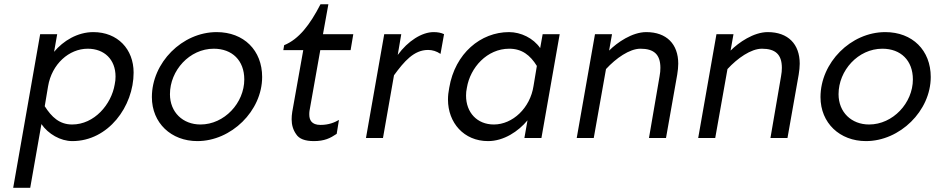

<svg xmlns="http://www.w3.org/2000/svg" viewBox="-20 -649 4399 903"><path d="M392.6 -419.9C470.7 -419.9 523.4 -369.1 523.4 -289.1C523.4 -277.3 522.5 -264.6 519.5 -252C503.9 -158.2 423.8 -63.5 319.3 -63.5C259.8 -63.5 222.7 -98.6 190.4 -149.4L206.1 -243.2C223.6 -347.7 304.7 -419.9 392.6 -419.9ZM418.9 -498C344.7 -498 277.3 -457 234.4 -405.3L249 -488.3H168.9L42 234.4H122.1L174.8 -65.4C207 -18.6 264.6 14.6 320.3 14.6C489.3 14.6 608.4 -148.4 608.4 -307.6C608.4 -418 533.2 -498 418.9 -498Z M999 -498C836.9 -498 694.3 -354.5 694.3 -192.4C694.3 -70.3 785.2 14.6 908.2 14.6C1067.4 14.6 1212.9 -127 1212.9 -287.1C1212.9 -412.1 1127 -498 999 -498ZM985.4 -419.9C1072.3 -419.9 1128.9 -364.3 1128.9 -275.4C1128.9 -165 1035.2 -63.5 922.9 -63.5C839.8 -63.5 779.3 -121.1 779.3 -206.1C779.3 -317.4 871.1 -419.9 985.4 -419.9Z M1487.3 -628.9C1437.5 -532.2 1385.7 -464.8 1316.4 -436.5L1312.5 -413.1H1406.2L1354.5 -123C1352.5 -110.4 1351.6 -98.6 1351.6 -87.9C1351.6 -61.5 1358.4 -38.1 1373 -17.6C1386.7 3.9 1414.1 14.6 1456.1 14.6C1505.9 14.6 1533.2 1 1563.5 -19.5L1574.2 -85C1553.7 -73.2 1526.4 -61.5 1487.3 -61.5C1444.3 -61.5 1434.6 -85.9 1434.6 -110.4C1434.6 -115.2 1434.6 -121.1 1435.5 -127L1486.3 -413.1H1628.9L1641.6 -488.3H1499L1524.4 -628.9Z M1787.1 -488.3 1701.2 0H1781.2L1833 -294.9C1880.9 -360.4 1926.8 -414.1 1993.2 -414.1C2013.7 -414.1 2033.2 -408.2 2051.8 -395.5L2068.4 -488.3C2054.7 -495.1 2038.1 -498 2019.5 -498C1963.9 -498 1898.4 -456.1 1850.6 -390.6L1867.2 -488.3Z M2375 -419.9C2434.6 -419.9 2473.6 -389.6 2504.9 -338.9L2489.3 -245.1C2473.6 -140.6 2390.6 -63.5 2302.7 -63.5C2223.6 -63.5 2171.9 -120.1 2171.9 -199.2C2171.9 -210.9 2172.9 -223.6 2175.8 -236.3C2191.4 -331.1 2270.5 -419.9 2375 -419.9ZM2374 -498C2241.2 -498 2120.1 -398.4 2092.8 -236.3C2088.9 -216.8 2086.9 -198.2 2086.9 -180.7C2086.9 -72.3 2161.1 14.6 2275.4 14.6C2349.6 14.6 2418 -31.2 2460.9 -83L2446.3 0H2526.4L2612.3 -488.3H2532.2L2520.5 -422.9C2488.3 -469.7 2429.7 -498 2374 -498Z M2778.3 -488.3 2692.4 0H2772.5L2830.1 -324.2C2877 -375 2940.4 -419.9 2992.2 -419.9C3054.7 -419.9 3085.9 -393.6 3085.9 -330.1C3085.9 -318.4 3085 -304.7 3082 -290L3032.2 0H3112.3L3165 -297.9C3168 -316.4 3169.9 -334 3169.9 -349.6C3169.9 -441.4 3115.2 -498 3019.5 -498C2953.1 -498 2882.8 -449.2 2844.7 -411.1L2858.4 -488.3Z M3349.6 -488.3 3263.7 0H3343.8L3401.4 -324.2C3448.2 -375 3511.7 -419.9 3563.5 -419.9C3626 -419.9 3657.2 -393.6 3657.2 -330.1C3657.2 -318.4 3656.2 -304.7 3653.3 -290L3603.5 0H3683.6L3736.3 -297.9C3739.3 -316.4 3741.2 -334 3741.2 -349.6C3741.2 -441.4 3686.5 -498 3590.8 -498C3524.4 -498 3454.1 -449.2 3416 -411.1L3429.7 -488.3Z M4143.6 -498C3981.4 -498 3838.9 -354.5 3838.9 -192.4C3838.9 -70.3 3929.7 14.6 4052.7 14.6C4211.9 14.6 4357.4 -127 4357.4 -287.1C4357.4 -412.1 4271.5 -498 4143.6 -498ZM4129.9 -419.9C4216.8 -419.9 4273.4 -364.3 4273.4 -275.4C4273.4 -165 4179.7 -63.5 4067.4 -63.5C3984.4 -63.5 3923.8 -121.1 3923.8 -206.1C3923.8 -317.4 4015.6 -419.9 4129.9 -419.9Z"/></svg>

Font: Sen-gleads
Style: Italic
Weight: 400
Designer: Kosal Sen, Philatype
Foundry: Philatype
Version: Version 1.004; ttfautohint (v1.8.3)